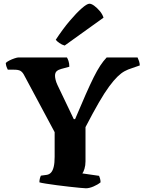

<svg xmlns="http://www.w3.org/2000/svg" viewBox="-20 -1013 772 1033"><path d="M442 0Q434 0 409.5 -2.5Q385 -5 352 -8.5Q319 -12 286 -16.5Q253 -21 227 -25Q201 -29 192 -32Q192 -43 194.5 -52.5Q197 -62 200 -68L230 -72Q245 -74 254.5 -84.5Q264 -95 269 -115.5Q274 -136 274 -169V-302L108 -612Q100 -626 89.5 -632Q79 -638 56 -638H22Q19 -643 15.5 -652.5Q12 -662 11 -674Q16 -680 29.5 -687Q43 -694 58 -699Q73 -704 80 -704H340Q344 -698 348.5 -685Q353 -672 353 -654L309 -642Q294 -638 285 -630Q276 -622 276 -605Q276 -597 279 -584Q282 -571 289 -556L377 -372H384Q417 -450 441 -504.5Q465 -559 484 -597Q503 -635 519.5 -660Q536 -685 554 -704H720Q724 -696 728 -684Q732 -672 732 -661L689 -646Q669 -640 650.5 -630Q632 -620 612 -600.5Q592 -581 567.5 -548Q543 -515 512 -461.5Q481 -408 440 -329V-145Q440 -123 434.5 -105Q429 -87 423 -80L513 -67Q515 -63 518 -53Q521 -43 521 -32Q505 -19 482.5 -9.5Q460 0 442 0ZM328 -768Q313 -772 299.5 -781.5Q286 -791 280 -799Q318 -857 354.5 -900Q391 -943 419.5 -968Q448 -993 461 -993Q472 -993 487 -982Q502 -971 516.5 -954Q531 -937 537 -918Z"/></svg>

Font: Texturina Medium 12pt ExtraBold
Style: Regular
Weight: 800
Version: Version 1.002